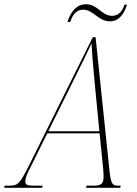

<svg xmlns="http://www.w3.org/2000/svg" viewBox="-78 -890 651 910"><path d="M443 -789C489 -789 512 -829 524 -868H512C504 -841 486 -815 453 -815C404 -815 385 -870 330 -870C280 -870 254 -826 242 -786H255C263 -812 279 -844 317 -844C365 -844 387 -789 443 -789ZM-58 0H122L124 -10H89C53 -10 42 -12 42 -31C42 -49 55 -76 69 -102L146 -258H394L410 -100C411 -87 413 -71 413 -56C413 -18 403 -10 362 -10H332L330 0H492L494 -10H484C453 -10 447 -16 439 -99L375 -714H362L61 -109C14 -15 6 -10 -36 -10H-56ZM272 -512C324 -617 333 -635 356 -685C358 -634 366 -543 372 -484L393 -268H151Z"/></svg>

Font: Noto Serif Display Condensed Thin
Style: Italic
Weight: 100
Width: 3
Italic angle: -12°
Designer: Monotype Design Team
Foundry: Monotype Imaging Inc.
Version: Version 2.009